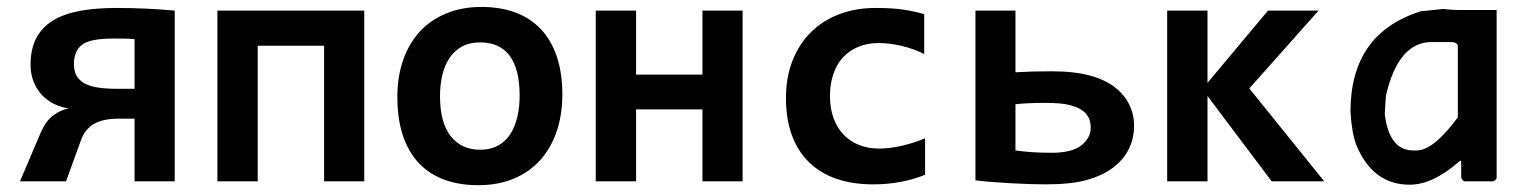

<svg xmlns="http://www.w3.org/2000/svg" viewBox="-20 -527 4438 558"><path d="M98.1 -141.1Q113.3 -175.8 134.8 -191.7Q156.2 -207.5 179.2 -211.9Q154.8 -215.8 134.5 -226.3Q114.3 -236.8 99.6 -253.4Q85 -270 76.9 -291.5Q68.8 -313 68.8 -338.9Q68.8 -383.3 84.7 -414.8Q100.6 -446.3 131.8 -466.1Q163.1 -485.8 209.7 -494.9Q256.3 -503.9 317.9 -503.9Q360.8 -503.9 403.3 -502Q445.8 -500 487.8 -496.1V0H371.1V-182.1H324.2Q302.7 -182.1 285.9 -178.7Q269 -175.3 255.1 -168Q241.2 -160.6 230.7 -147.5Q220.2 -134.3 214.8 -118.2L171.9 0H38.1ZM194.8 -340.8Q194.8 -319.8 202.9 -306.2Q210.9 -292.5 226.6 -284.2Q242.2 -275.9 265.1 -272.5Q288.1 -269 317.9 -269H371.1V-413.1Q356.9 -414.6 342 -414.8Q327.1 -415 310.1 -415Q240.7 -415 217.8 -396.5Q194.8 -377.9 194.8 -340.8Z M921.9 0V-394H729V0H611.8V-496.1H1038.6V0Z M1614.3 -252Q1614.3 -193.4 1597.7 -144.8Q1581.1 -96.2 1549.8 -61.5Q1518.6 -26.9 1473.1 -7.8Q1427.7 11.2 1369.6 11.2Q1314.5 11.2 1271 -4.9Q1227.5 -21 1197.3 -53Q1167 -85 1150.9 -133.1Q1134.8 -181.2 1134.8 -245.1Q1134.8 -304.2 1151.6 -352.5Q1168.5 -400.9 1200 -435.1Q1231.4 -469.2 1276.9 -488Q1322.3 -506.8 1379.4 -506.8Q1435.1 -506.8 1478.5 -490.5Q1522 -474.1 1552.2 -441.9Q1582.5 -409.7 1598.4 -362.1Q1614.3 -314.5 1614.3 -252ZM1490.2 -249Q1490.2 -326.2 1461.2 -365Q1432.1 -403.8 1375.5 -403.8Q1344.2 -403.8 1322.3 -391.6Q1300.3 -379.4 1286.1 -358.2Q1272 -336.9 1265.4 -308.6Q1258.8 -280.3 1258.8 -248Q1258.8 -170.4 1290 -131.1Q1321.3 -91.8 1375.5 -91.8Q1405.3 -91.8 1427.2 -103.8Q1449.2 -115.7 1462.9 -137Q1476.6 -158.2 1483.4 -187Q1490.2 -215.8 1490.2 -249Z M2021.5 0V-209H1828.6V0H1711.4V-496.1H1828.6V-310.1H2021.5V-496.1H2138.2V0Z M2668.5 -19Q2633.3 -4.9 2595.7 2Q2558.1 8.8 2517.1 8.8Q2458 8.8 2411.1 -7.3Q2364.3 -23.4 2331.5 -55.2Q2298.8 -86.9 2281.5 -133.8Q2264.2 -180.7 2264.2 -242.2Q2264.2 -301.8 2283 -350.1Q2301.8 -398.4 2335.9 -432.6Q2370.1 -466.8 2418.2 -485.4Q2466.3 -503.9 2525.4 -503.9Q2573.7 -503.9 2606.7 -498.8Q2639.6 -493.7 2666 -485.8V-370.1Q2635.7 -385.3 2600.3 -393.6Q2564.9 -401.9 2533.2 -401.9Q2500 -401.9 2473.6 -390.6Q2447.3 -379.4 2429.2 -359.4Q2411.1 -339.4 2401.6 -310.8Q2392.1 -282.2 2392.1 -248Q2392.1 -212.4 2402.3 -184.1Q2412.6 -155.8 2431.4 -136Q2450.2 -116.2 2476.6 -105.7Q2502.9 -95.2 2535.2 -95.2Q2550.8 -95.2 2568.1 -97.4Q2585.4 -99.6 2602.8 -103.8Q2620.1 -107.9 2637 -113.3Q2653.8 -118.7 2668.5 -125Z M3036.1 -319.8Q3102.5 -319.8 3147.7 -307.4Q3192.9 -294.9 3220.7 -272.9Q3248.5 -251 3262.2 -222.4Q3275.9 -193.8 3275.9 -162.1Q3275.9 -124.5 3260.3 -93.3Q3244.6 -62 3214.1 -39.3Q3183.6 -16.6 3138.4 -3.9Q3093.3 8.8 3018.1 8.8Q2978 8.8 2918.5 5.6Q2858.9 2.4 2814.9 -2.9V-496.1H2931.2V-316.9Q2955.6 -318.4 2980.5 -319.1Q3005.4 -319.8 3036.1 -319.8ZM3036.6 -83Q3095.2 -83 3122.6 -104.5Q3149.9 -126 3149.9 -156.2Q3149.9 -171.9 3144 -184.6Q3138.2 -197.3 3124.5 -206.8Q3110.8 -216.3 3086.7 -222.2Q3062.5 -228 3017.6 -228Q2993.7 -228 2971.7 -227.1Q2949.7 -226.1 2931.2 -224.1V-89.8Q2950.7 -86.9 2975.6 -85Q3000.5 -83 3036.6 -83Z M3675.8 0 3489.3 -248V0H3372.1V-496.1H3489.3V-286.1L3665 -496.1H3812L3610.8 -270L3828.6 0Z M4329.6 -498V-10.3Q4329.6 -5.4 4319.8 0H4236.8Q4231.9 0 4226.6 -10.3V-59.6H4223.1Q4144.5 9.8 4077.1 9.8Q3969.2 9.8 3921.4 -106.4Q3908.2 -142.6 3904.8 -202.6Q3904.8 -430.7 4110.4 -494.6Q4117.7 -494.6 4173.3 -501Q4201.7 -498 4216.8 -498ZM4004.4 -195.8Q4017.1 -89.8 4087.4 -89.8H4097.2Q4146 -89.8 4216.8 -186V-395Q4213.4 -404.8 4196.8 -404.8H4140.6Q4043.9 -404.8 4007.8 -249Z"/></svg>

Font: Code New Roman
Style: Bold
Weight: 700
Monospace: yes
Designer: Sam Radian
Foundry: Code New Roman
Version: Version 1.508 October 19, 2014